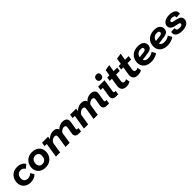

<svg xmlns="http://www.w3.org/2000/svg" viewBox="464 -2253 3915 3915"><g transform="rotate(-45 2421.5 -295.5)"><path d="M241.5 11Q174.9 11 127.7 -14Q80.6 -39.1 55.6 -83.1Q30.6 -127.1 30.6 -183Q30.6 -243.7 57 -295.4Q83.4 -347 134.2 -379Q184.9 -411 257.8 -411Q319.8 -411 367.7 -387.3Q415.6 -363.5 437.3 -320.7L359.2 -256.7Q344.5 -284.2 319.2 -299.3Q293.9 -314.4 260.3 -314.4Q225.7 -314.4 200.3 -297.7Q174.9 -281 161.5 -252.1Q148 -223.2 148 -186.1Q148 -141.2 174.9 -113.4Q201.8 -85.6 251.2 -85.6Q284 -85.6 312.2 -99.1Q340.4 -112.6 360.9 -134.1L406.6 -53.7Q378.1 -23.5 333.1 -6.3Q288 11 241.5 11Z M667.9 10.3Q603.7 10.3 556.2 -13.9Q508.7 -38.1 482.7 -81.4Q456.6 -124.8 456.6 -183.3Q456.6 -243 483.4 -294.6Q510.1 -346.3 561.8 -378.3Q613.4 -410.3 688.3 -410.3Q752.3 -410.3 799.8 -386.1Q847.3 -361.9 873.4 -318.6Q899.4 -275.3 899.4 -216.7Q899.4 -157 872.7 -105.4Q846 -53.8 794.7 -21.8Q743.4 10.3 667.9 10.3ZM669.3 -85.9Q705.4 -85.9 730.5 -102.5Q755.7 -119.1 768.9 -148.6Q782.1 -178.1 782.1 -216.2Q782.1 -261.6 756.5 -287.8Q730.9 -314.1 686.7 -314.1Q651.4 -314.1 625.9 -297.7Q600.4 -281.2 587.2 -251.9Q574 -222.7 574 -183.7Q574 -138.4 599.6 -112.2Q625.2 -85.9 669.3 -85.9Z M969.8 0 1019.5 -314.5H956.9L970.2 -400H1143.9L1126.1 -276.2L1118.1 -311.1Q1149.4 -360.8 1197.3 -385.4Q1245.2 -410 1296.7 -410Q1352.4 -410 1380.9 -386.7Q1409.4 -363.3 1412.7 -324.8L1388.1 -311.1Q1422.4 -360.8 1468.8 -385.4Q1515.2 -410 1566.7 -410Q1629.4 -410 1661.8 -377.1Q1694.2 -344.3 1683.2 -279.3L1657 -125.7Q1653 -104.5 1659.4 -95Q1665.8 -85.5 1685.4 -85.5H1707.4L1693.8 0H1632.4Q1573.2 0 1548.6 -29.3Q1524 -58.6 1533.8 -114.4L1557.5 -250.1Q1563 -281.8 1550.6 -296.8Q1538.1 -311.9 1509.7 -311.9Q1473.4 -311.9 1441.6 -287.7Q1409.8 -263.5 1387.1 -213.5L1411.7 -283L1366.9 0H1247.3L1286.8 -250.1Q1291.5 -281.8 1279.8 -296.8Q1268.1 -311.9 1239.7 -311.9Q1204.6 -311.9 1173.2 -290.1Q1141.8 -268.3 1119.9 -222.8L1135.5 -283L1090.7 0Z M1778.8 0 1828.5 -314.5H1765.9L1779.2 -400H1952.9L1935.1 -276.2L1927.1 -311.1Q1958.4 -360.8 2006.3 -385.4Q2054.2 -410 2105.7 -410Q2161.4 -410 2189.9 -386.7Q2218.4 -363.3 2221.7 -324.8L2197.1 -311.1Q2231.4 -360.8 2277.8 -385.4Q2324.2 -410 2375.7 -410Q2438.4 -410 2470.8 -377.1Q2503.2 -344.3 2492.2 -279.3L2466 -125.7Q2462 -104.5 2468.4 -95Q2474.8 -85.5 2494.4 -85.5H2516.4L2502.8 0H2441.4Q2382.2 0 2357.6 -29.3Q2333 -58.6 2342.8 -114.4L2366.5 -250.1Q2372 -281.8 2359.6 -296.8Q2347.1 -311.9 2318.7 -311.9Q2282.4 -311.9 2250.6 -287.7Q2218.8 -263.5 2196.1 -213.5L2220.7 -283L2175.9 0H2056.3L2095.8 -250.1Q2100.5 -281.8 2088.8 -296.8Q2077.1 -311.9 2048.7 -311.9Q2013.6 -311.9 1982.2 -290.1Q1950.8 -268.3 1928.9 -222.8L1944.5 -283L1899.7 0Z M2704.9 0Q2645.7 0 2621.4 -29.3Q2597.1 -58.6 2605.6 -114.4L2637.5 -314.5H2574.9L2588.2 -400H2771.7L2728.8 -125.7Q2725 -104.5 2730.9 -95Q2736.8 -85.5 2756.5 -85.5H2779.1L2766.3 0ZM2727.9 -456.3Q2695.3 -456.3 2677.3 -474.2Q2659.3 -492.2 2659.3 -523.6Q2659.3 -557.2 2680.7 -579.4Q2702 -601.6 2736.9 -601.6Q2769.8 -601.6 2787.5 -583.4Q2805.2 -565.2 2805.2 -533.8Q2805.2 -499.7 2784 -478Q2762.8 -456.3 2727.9 -456.3Z M2999.6 10Q2924 10 2892.9 -32.2Q2861.8 -74.5 2871.3 -136.1L2899.5 -314.5H2836.9L2850.5 -400H2912.8L2933.6 -530.3L3057.7 -549.6L3033.7 -400H3138.4L3124.9 -314.5H3020.4L2995.5 -157Q2990 -122.3 3002.2 -105.2Q3014.5 -88.1 3046.1 -88.1Q3060.1 -88.1 3073.6 -92.9Q3087.1 -97.6 3096.9 -103.9L3111.9 -20.4Q3088.4 -4.8 3059.5 2.6Q3030.7 10 2999.6 10Z M3328.6 10Q3253 10 3221.9 -32.2Q3190.8 -74.5 3200.3 -136.1L3228.5 -314.5H3165.9L3179.5 -400H3241.8L3262.6 -530.3L3386.7 -549.6L3362.7 -400H3467.4L3453.9 -314.5H3349.4L3324.5 -157Q3319 -122.3 3331.2 -105.2Q3343.5 -88.1 3375.1 -88.1Q3389.1 -88.1 3402.6 -92.9Q3416.1 -97.6 3425.9 -103.9L3440.9 -20.4Q3417.4 -4.8 3388.5 2.6Q3359.7 10 3328.6 10Z M3715.3 11Q3612.7 11 3553.3 -41.3Q3493.9 -93.5 3493.9 -181.6Q3493.9 -245.6 3522.5 -297.5Q3551.2 -349.3 3606.9 -380.2Q3662.7 -411 3741.9 -411Q3828 -411 3869.4 -374.4Q3910.7 -337.8 3910.7 -282.5Q3910.7 -233.5 3880.3 -204.6Q3849.8 -175.6 3783.7 -166.1L3559.4 -135.3V-217.7L3732.3 -239.4Q3768.3 -243.6 3784.3 -255.4Q3800.4 -267.3 3800.4 -288.2Q3800.4 -306.9 3784.8 -317.5Q3769.3 -328.1 3737.4 -328.1Q3695.9 -328.1 3667.3 -311Q3638.6 -294 3624.3 -265.9Q3610 -237.9 3610 -203.8V-182.3Q3610 -137.2 3637.8 -111.4Q3665.6 -85.6 3724.5 -85.6Q3766.4 -85.6 3801.1 -99.2Q3835.8 -112.8 3859.6 -131.5L3904.5 -48.7Q3885.2 -31.2 3854.3 -18Q3823.4 -4.7 3787.4 3.1Q3751.4 11 3715.3 11Z M4183.3 11Q4080.7 11 4021.3 -41.3Q3961.9 -93.5 3961.9 -181.6Q3961.9 -245.6 3990.5 -297.5Q4019.2 -349.3 4074.9 -380.2Q4130.7 -411 4209.9 -411Q4296 -411 4337.4 -374.4Q4378.7 -337.8 4378.7 -282.5Q4378.7 -233.5 4348.3 -204.6Q4317.8 -175.6 4251.7 -166.1L4027.4 -135.3V-217.7L4200.3 -239.4Q4236.3 -243.6 4252.3 -255.4Q4268.4 -267.3 4268.4 -288.2Q4268.4 -306.9 4252.8 -317.5Q4237.3 -328.1 4205.4 -328.1Q4163.9 -328.1 4135.3 -311Q4106.6 -294 4092.3 -265.9Q4078 -237.9 4078 -203.8V-182.3Q4078 -137.2 4105.8 -111.4Q4133.6 -85.6 4192.5 -85.6Q4234.4 -85.6 4269.1 -99.2Q4303.8 -112.8 4327.6 -131.5L4372.5 -48.7Q4353.2 -31.2 4322.3 -18Q4291.4 -4.7 4255.4 3.1Q4219.4 11 4183.3 11Z M4608 11Q4523 11 4474.7 -18.9Q4426.3 -48.8 4426.3 -100.3Q4426.3 -109.8 4427.7 -118Q4429.1 -126.2 4432.3 -137.7L4535.1 -141.2Q4525.7 -104.8 4545.1 -87.8Q4564.5 -70.7 4614 -70.7Q4645.7 -70.7 4667.4 -81.8Q4689.2 -92.9 4689.2 -112.8Q4689.2 -128.7 4677.3 -137Q4665.5 -145.4 4632.2 -152.3L4559.4 -168.1Q4506.6 -179.6 4479.2 -207.8Q4451.8 -235.9 4451.8 -275.7Q4451.8 -338.5 4505.5 -374.8Q4559.2 -411 4645.1 -411Q4728.1 -411 4773.8 -381Q4819.5 -351 4819.5 -297.7Q4819.5 -290.7 4819.2 -284.9Q4818.8 -279 4816.8 -271.6L4714 -266.6Q4719.9 -299.7 4701.5 -314.5Q4683 -329.3 4638.6 -329.3Q4608.5 -329.3 4589.1 -318.1Q4569.7 -306.9 4569.7 -289.3Q4569.7 -275.3 4581.9 -266.4Q4594.1 -257.4 4620.5 -251.9L4693.3 -236.1Q4752 -223.1 4779.4 -197.1Q4806.8 -171.1 4806.8 -125.4Q4806.8 -63.6 4752.2 -26.3Q4697.7 11 4608 11Z"/></g></svg>

Font: Rokkitt SemiBold
Style: Italic
Weight: 600
Italic angle: -9°
Designer: Vernon Adams
Foundry: Vernon Adams
Version: Version 3.103